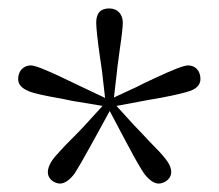

<svg xmlns="http://www.w3.org/2000/svg" viewBox="-20 -833 518 455"><path d="M122 -398C133 -398 145 -406 157 -422C164 -433 177 -455 195 -488C202 -501 207 -510 211 -517L240 -570L268 -517C272 -510 277 -500 284 -487C302 -453 315 -431 322 -421C334 -406 345 -398 356 -398C372 -398 405 -417 371 -458C365 -466 352 -480 333 -499C318 -515 306 -528 297 -537L256 -582L315 -593C326 -595 341 -598 360 -601C397 -608 421 -614 432 -618C447 -624 455 -633 455 -646C455 -665 443 -678 426 -678C415 -678 388 -667 343 -646C326 -638 313 -632 304 -627L250 -602L257 -662C258 -675 261 -693 264 -717C269 -750 271 -771 271 -779C271 -800 258 -813 239 -813C218 -813 208 -802 208 -779C208 -768 211 -738 218 -690C220 -678 221 -669 222 -662L229 -601L174 -627C163 -632 147 -640 128 -649C88 -668 63 -678 53 -678C36 -678 23 -665 23 -646C23 -633 31 -624 48 -617C59 -612 86 -606 127 -599C142 -596 154 -593 163 -592L223 -582L182 -537C174 -528 163 -517 149 -503C128 -482 115 -467 108 -459C74 -415 108 -398 122 -398Z"/></svg>

Font: AllPunType Light
Style: Regular
Weight: 300
Version: 1.0